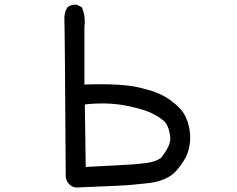

<svg xmlns="http://www.w3.org/2000/svg" viewBox="-20 -796 1040 843"><path d="M313 27.3Q294.9 24.9 282.7 11.7Q271 -1.5 268.6 -19V-19.5Q264.6 -679.7 262.7 -708.5Q260.7 -739.7 275.4 -762.7L275.9 -763.7L276.4 -764.2Q292 -777.3 315.9 -775.4H316.9L317.9 -774.9L337.4 -765.1L339.4 -764.2L340.3 -762.2Q356.4 -723.6 350.6 -677.2V-424.8Q429.7 -427.7 489 -424.6Q548.3 -421.4 589.8 -412.1Q673.3 -393.1 716.3 -364.3Q758.8 -335.4 778.3 -310.1Q788.6 -297.4 795.9 -281Q803.2 -264.6 808.6 -244.6Q818.4 -204.6 813.5 -166.3Q808.6 -127.9 793 -101.1Q778.3 -74.7 756.3 -48.8Q733.9 -22.5 700.7 -9.3Q668.5 3.9 633.3 7.8Q599.1 11.7 557.6 15.6Q516.1 19.5 313.5 27.3ZM686.5 -102.1Q708 -129.4 719.2 -152.8Q730.5 -175.8 726.6 -202.1Q724.6 -215.8 720.9 -227.8Q717.3 -239.7 711.4 -250Q706.5 -259.8 692.6 -270.8Q678.7 -281.7 656.7 -293.5Q634.8 -305.7 602.5 -315.4Q570.3 -325.2 528.8 -333Q447.8 -348.1 352.5 -337.4L356.4 -63Q437.5 -66.9 487.1 -69.8Q536.6 -72.8 555.7 -73.7Q594.2 -76.2 627.9 -81.1Q660.2 -85.4 686.5 -102.1Z"/></svg>

Font: NaikaiFont
Style: SemiBold
Weight: 600
Version: Version 1.89